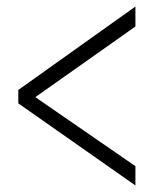

<svg xmlns="http://www.w3.org/2000/svg" viewBox="-20 -654 511 587"><path d="M36 -379V-338L394 -87V-146L88 -357L394 -573V-634Z"/></svg>

Font: Spoqa Han Sans Neo Light
Style: Regular
Weight: 300
Designer: [Spoqa Han Sans Neo] Dong-huui Kim ___ Younghwa Kang ___ Yujin Lee ___ [Noto Sans] Ryoko NISHIZUKA ____ (kana & ideograp
Foundry: Spoqa (http://www.spoqa-han-sans.com)
Version: Version 1.100;hotconv 1.0.109;makeotfexe 2.5.65596